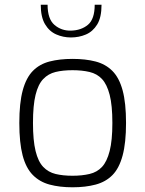

<svg xmlns="http://www.w3.org/2000/svg" viewBox="-20 -789 617 815"><path d="M288 6Q233 6 190.5 -5.5Q148 -17 119 -46.5Q90 -76 76 -129.5Q62 -183 62 -267Q62 -352 76.5 -405.5Q91 -459 119.5 -488Q148 -517 190.5 -528Q233 -539 288 -539Q343 -539 385.5 -528Q428 -517 457 -488Q486 -459 500.5 -405.5Q515 -352 515 -267Q515 -183 500.5 -129Q486 -75 457.5 -46Q429 -17 386 -5.5Q343 6 288 6ZM288 -43Q328 -43 360 -50.5Q392 -58 413 -80.5Q434 -103 445.5 -148Q457 -193 457 -267Q457 -342 445.5 -386.5Q434 -431 413 -453.5Q392 -476 360 -483.5Q328 -491 288 -491Q247 -491 216 -483.5Q185 -476 163.5 -453.5Q142 -431 131 -386.5Q120 -342 120 -267Q120 -193 131 -148Q142 -103 163.5 -80.5Q185 -58 216 -50.5Q247 -43 288 -43ZM281 -630Q248 -630 218.5 -643Q189 -656 171 -686.5Q153 -717 153 -769H182Q182 -708 211.5 -683Q241 -658 281 -659Q325 -660 353.5 -684Q382 -708 382 -769H411Q411 -715 392.5 -685Q374 -655 344.5 -642.5Q315 -630 281 -630Z"/></svg>

Font: Exo Thin Light
Style: Regular
Weight: 300
Version: Version 2.000